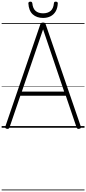

<svg xmlns="http://www.w3.org/2000/svg" viewBox="-20 -1545 1042 2322"><path d="M64 13Q49 10 45 3Q41 -4 45 -16L467 -1249Q471 -1262 478.5 -1267Q486 -1272 501 -1272Q515 -1272 522 -1267Q529 -1262 533 -1249L957 -16Q962 -4 957 3Q952 10 937 13Q923 15 916 10.5Q909 6 904 -10L776 -387H226L97 -10Q92 5 85.5 10Q79 15 64 13ZM244 -437H756L501 -1190ZM501 -1328Q424 -1328 376 -1371.5Q328 -1415 323 -1505Q323 -1514 329 -1519.5Q335 -1525 348 -1525Q359 -1525 364 -1520Q369 -1515 371 -1505Q377 -1442 410.5 -1413Q444 -1384 501 -1384Q558 -1384 592 -1413Q626 -1442 632 -1505Q633 -1515 637.5 -1520Q642 -1525 654 -1525Q667 -1525 673 -1519.5Q679 -1514 679 -1505Q676 -1446 653 -1407Q630 -1368 591 -1348Q552 -1328 501 -1328ZM0 747H1002V757H0ZM0 -20H1002V0H0ZM0 -505H1002V-500H0ZM0 -1267H1002V-1257H0Z"/></svg>

Font: Playwrite VN Guides
Style: Regular
Weight: 400
Designer: Veronika Burian, José Scaglione
Foundry: TypeTogether
Version: Version 1.003